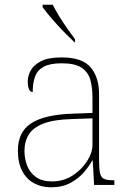

<svg xmlns="http://www.w3.org/2000/svg" viewBox="-20 -786 557 816"><path d="M197 10Q158 10 126 -6.5Q94 -23 75 -58Q56 -93 56 -146Q56 -225 112.5 -262Q169 -299 290 -303L373 -306V-371Q373 -414 364 -446.5Q355 -479 327 -498Q299 -517 242 -517Q193 -517 166 -502.5Q139 -488 129 -460.5Q119 -433 119 -395Q109 -395 103.5 -406Q98 -417 98 -441Q98 -462 110 -485.5Q122 -509 153.5 -525.5Q185 -542 242 -542Q330 -542 365.5 -499.5Q401 -457 401 -386V-110Q401 -73 404.5 -53.5Q408 -34 420 -27Q432 -20 459 -20H466V0H380L374 -104H372Q361 -83 338.5 -56Q316 -29 281 -9.5Q246 10 197 10ZM201 -15Q250 -15 288.5 -40Q327 -65 350 -101Q373 -137 373 -170V-283L287 -280Q209 -278 165 -261Q121 -244 102.5 -214.5Q84 -185 84 -145Q84 -111 95.5 -81.5Q107 -52 133 -33.5Q159 -15 201 -15ZM297 -606Q282 -620 262.5 -639.5Q243 -659 223 -681Q203 -703 186.5 -723Q170 -743 161 -756V-766H204Q215 -744 231.5 -717Q248 -690 266.5 -664Q285 -638 299 -619V-606Z"/></svg>

Font: Noto Serif Thai Thin
Style: Regular
Weight: 250
Version: Version 2.001